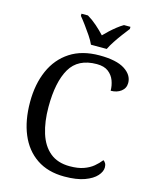

<svg xmlns="http://www.w3.org/2000/svg" viewBox="-136 -1019 886 1117"><g transform="rotate(15 307.0 -460.5)"><path d="M361 10Q262 10 194 -36Q126 -82 91.5 -164.5Q57 -247 57 -358Q57 -466 93.5 -548.5Q130 -631 201.5 -677.5Q273 -724 378 -724Q480 -724 530 -692Q580 -660 580 -612Q580 -580 555 -561Q530 -542 493 -542Q493 -573 482 -602.5Q471 -632 445.5 -651.5Q420 -671 376 -671Q263 -671 215.5 -589.5Q168 -508 168 -358Q168 -269 189.5 -200.5Q211 -132 257 -94Q303 -56 376 -56Q425 -56 459 -68Q493 -80 516.5 -99.5Q540 -119 557 -141Q565 -136 570.5 -126.5Q576 -117 576 -102Q576 -77 553 -51Q530 -25 482.5 -7.5Q435 10 361 10ZM313 -771Q303 -794 285 -820.5Q267 -847 248 -873Q229 -899 213 -918V-931H252Q281 -914 309.5 -889Q338 -864 360 -840Q375 -856 393 -872.5Q411 -889 430.5 -904.5Q450 -920 469 -931H508V-918Q493 -899 473.5 -873Q454 -847 436.5 -820.5Q419 -794 408 -771Z"/></g></svg>

Font: Noto Serif Vithkuqi
Style: Regular
Weight: 400
Version: Version 1.005